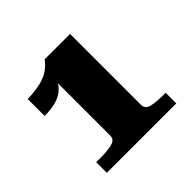

<svg xmlns="http://www.w3.org/2000/svg" viewBox="-105 -808 561 561"><g transform="rotate(-45 175.0 -527.5)"><path d="M250 -416Q250 -399 268 -394.5Q286 -390 314 -390H326V-346H39V-390H59Q85 -390 104 -394.5Q123 -399 123 -416V-653L135 -658Q127 -633 112.5 -618.5Q98 -604 77 -598Q56 -592 28 -592V-662Q61 -663 83 -668.5Q105 -674 119.5 -684Q134 -694 145 -709H250Z"/></g></svg>

Font: Roboto Serif 36pt
Style: Bold
Weight: 700
Version: Version 1.008